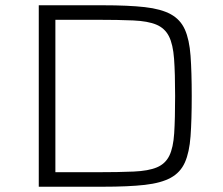

<svg xmlns="http://www.w3.org/2000/svg" viewBox="-20 -708 846 728"><path d="M127 0V-688H370Q467 -688 529 -681Q591 -674 627.5 -654Q664 -634 681 -596Q698 -558 702.5 -496.5Q707 -435 707 -344Q707 -253 702.5 -191.5Q698 -130 681 -92Q664 -54 627.5 -34Q591 -14 529 -7Q467 0 370 0ZM190 -55H345Q431 -55 487 -57.5Q543 -60 575 -73.5Q607 -87 622 -117.5Q637 -148 640.5 -203Q644 -258 644 -344Q644 -430 640 -485Q636 -540 620.5 -570.5Q605 -601 573 -614.5Q541 -628 485.5 -630.5Q430 -633 345 -633H190Z"/></svg>

Font: Saira Expanded Light
Style: Regular
Weight: 300
Width: 7
Designer: Hector Gatti with collaboration of the Omnibus-Type team
Foundry: Omnibus-Type
Version: Version 1.101